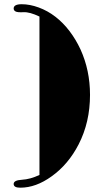

<svg xmlns="http://www.w3.org/2000/svg" viewBox="-20 -788 498 905"><path d="M166 36.6V-710Q120.1 -731.9 91.3 -730.5Q62.5 -729 53.5 -733.9Q44.4 -738.8 44.4 -748Q44.4 -768.1 82.5 -768.1Q120.6 -768.1 162.6 -752.7Q204.6 -737.3 241 -709.2Q277.3 -681.2 307.4 -641.8Q337.4 -602.5 359.4 -555.2Q404.3 -456.5 404.3 -340.8Q404.3 -211.9 350.6 -107.4Q302.2 -13.2 223.6 43Q149.4 96.7 75.7 96.7Q44.4 96.7 44.4 79.1Q44.4 61.5 83.5 59.3Q122.6 57.1 166 36.6Z"/></svg>

Font: Limelight
Style: Regular
Weight: 400
Designer: Nicole Fally
Foundry: Nicole Fally
Version: Version 1.002